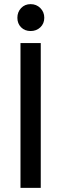

<svg xmlns="http://www.w3.org/2000/svg" viewBox="-20 -908 297 928"><path d="M177 -700V0H79V-700ZM128 -888Q156 -888 175 -869Q194 -850 194 -822Q194 -794 175 -776Q156 -758 128 -758Q100 -758 82 -776Q64 -794 64 -822Q64 -850 82 -869Q100 -888 128 -888Z"/></svg>

Font: MedMera Sans Display
Style: Regular
Weight: 500
Designer: Kasper Nordkvist
Foundry: UNCUT.wtf
Version: Version 1.300